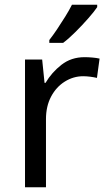

<svg xmlns="http://www.w3.org/2000/svg" viewBox="-20 -786 453 806"><path d="M335 -546Q350 -546 367.5 -544.5Q385 -543 398 -540L387 -459Q374 -462 358.5 -464Q343 -466 329 -466Q288 -466 252 -443.5Q216 -421 194.5 -380.5Q173 -340 173 -286V0H85V-536H157L167 -438H171Q197 -482 238 -514Q279 -546 335 -546ZM388 -756Q376 -738 351 -709.5Q326 -681 297.5 -652.5Q269 -624 245 -606H187V-618Q202 -637 219.5 -663Q237 -689 254 -716.5Q271 -744 282 -766H388Z"/></svg>

Font: Noto Sans NKo
Style: Regular
Weight: 400
Designer: Monotype Design Team
Foundry: Monotype Imaging Inc.
Version: Version 2.003; ttfautohint (v1.8.4.7-5d5b)